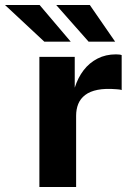

<svg xmlns="http://www.w3.org/2000/svg" viewBox="-94 -743 526 763"><path d="M62.5 0V-517H203V-394.5Q215.5 -434 238.2 -463.8Q261 -493.5 293.5 -510.2Q326 -527 367 -527Q374 -527 380.2 -526.2Q386.5 -525.5 389.5 -524V-385Q385 -387 378.8 -387.5Q372.5 -388 367.5 -388.5Q324.5 -392 294 -386Q263.5 -380 244.5 -365.5Q225.5 -351 217 -330Q208.5 -309 208.5 -283V0ZM82 -577.5 -74 -723H63.5L187 -577.5ZM258 -577.5 129.5 -723H263L363.5 -577.5Z"/></svg>

Font: Public Sans Thin
Style: Bold
Weight: 700
Version: Version 2.001